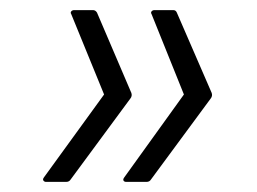

<svg xmlns="http://www.w3.org/2000/svg" viewBox="-20 -453 509 380"><path d="M323 -433Q328 -433 330 -428L399 -269Q401 -263 397 -258L279 -98Q276 -93 270 -93H230Q226 -93 224.5 -95.5Q223 -98 226 -102L344 -266L280 -425Q278 -428 280 -430.5Q282 -433 286 -433ZM164 -433Q169 -433 172 -428L240 -269Q242 -263 238 -258L120 -98Q117 -93 111 -93H71Q68 -93 66 -95.5Q64 -98 67 -102L186 -266L121 -425Q119 -428 121 -430.5Q123 -433 127 -433Z"/></svg>

Font: Sofia Sans Light
Style: Italic
Weight: 300
Italic angle: -9°
Version: Version 4.100-B